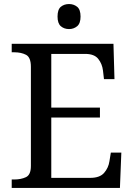

<svg xmlns="http://www.w3.org/2000/svg" viewBox="-20 -931 663 951"><path d="M38 0V-42H51Q84 -42 108.5 -53.5Q133 -65 133 -109V-600Q133 -647 109 -659.5Q85 -672 51 -672H38V-714H542L547 -539H495L490 -582Q486 -615 466.5 -639.5Q447 -664 402 -664H234V-398H475V-349H234V-50H427Q474 -50 495.5 -74.5Q517 -99 522 -132L529 -175H581L574 0ZM322 -787Q298 -787 281.5 -801Q265 -815 265 -849Q265 -884 281.5 -897.5Q298 -911 322 -911Q345 -911 362 -897.5Q379 -884 379 -849Q379 -815 362 -801Q345 -787 322 -787Z"/></svg>

Font: Noto Serif Khitan Small Script
Style: Regular
Weight: 400
Designer: LIU Zhao, ZHANG Congyu, Kushim JIANG
Foundry: Guyu Beijing Co. Ltd.
Version: Version 1.000; ttfautohint (v1.8.4.7-5d5b)